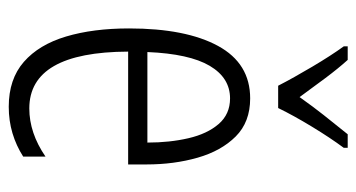

<svg xmlns="http://www.w3.org/2000/svg" viewBox="-208 -597 815 439"><g transform="rotate(90 199.5 -377.5)"><path d="M205 -542Q259 -542 292 -509Q325 -476 340.5 -422Q356 -368 356 -305V-263H98Q99 -37 228 -37Q284 -37 338 -74V-23Q313 -7 284.5 1.5Q256 10 224 10Q161 10 121.5 -24.5Q82 -59 63.5 -121Q45 -183 45 -265Q45 -395 85 -468.5Q125 -542 205 -542ZM205 -496Q158 -496 130.5 -449.5Q103 -403 99 -307H306Q306 -358 296 -401Q286 -444 263.5 -470Q241 -496 205 -496ZM176 -606Q158 -641 132.5 -684Q107 -727 86 -756V-765H117Q136 -744 158.5 -714Q181 -684 202 -655Q224 -686 243 -710Q262 -734 287 -765H318V-756Q295 -725 269.5 -683Q244 -641 227 -606Z"/></g></svg>

Font: Noto Sans Tamil ExtraCondensed Light
Style: Regular
Weight: 300
Width: 2
Designer: Jelle Bosma - Monotype Design Team
Foundry: Monotype Imaging Inc.
Version: Version 2.004; ttfautohint (v1.8.4.7-5d5b)